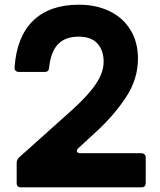

<svg xmlns="http://www.w3.org/2000/svg" viewBox="-20 -797 680 817"><path d="M69 0Q51 0 51 -18V-105Q51 -117 61 -127L289 -331Q356 -392 388.5 -440.5Q421 -489 421 -534Q421 -583 394.5 -612Q368 -641 314 -641Q258 -641 227 -609Q196 -577 189 -509Q188 -491 171 -491H60Q52 -491 46.5 -496Q41 -501 42 -510Q51 -641 121 -709Q191 -777 316 -777Q389 -777 446 -749.5Q503 -722 535 -670Q567 -618 567 -548Q567 -460 516 -383Q465 -306 391 -238L314 -167Q307 -161 307 -155Q307 -145 322 -145H582Q590 -145 595 -140Q600 -135 600 -127V-18Q600 0 582 0Z"/></svg>

Font: Open Sauce Two ExtraBold
Style: Regular
Weight: 800
Designer: Alfredo Marco Pradil
Foundry: Creative Sauce Fz LLC
Version: Version 1.477